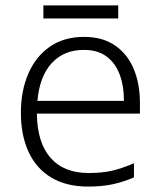

<svg xmlns="http://www.w3.org/2000/svg" viewBox="-20 -678 592 708"><path d="M290 -542Q358 -542 404 -510.5Q450 -479 473 -424Q496 -369 496 -298V-259H116Q117 -153 166 -96.5Q215 -40 307 -40Q356 -40 393 -48.5Q430 -57 474 -76V-24Q435 -7 395.5 1.5Q356 10 305 10Q225 10 169.5 -23Q114 -56 85.5 -117.5Q57 -179 57 -262Q57 -343 84.5 -406.5Q112 -470 164 -506Q216 -542 290 -542ZM289 -494Q216 -494 171 -445.5Q126 -397 118 -306H437Q437 -362 421 -404Q405 -446 372.5 -470Q340 -494 289 -494ZM416 -658V-610H140V-658Z"/></svg>

Font: Noto Sans Devanagari Light
Style: Regular
Weight: 300
Version: Version 2.003